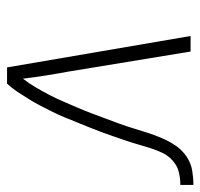

<svg xmlns="http://www.w3.org/2000/svg" viewBox="-32 -536 568 544"><g transform="rotate(90 252.0 -264.0)"><path d="M217 0H171L82 -520H126L183 -173Q189 -141 194 -109Q199 -77 203 -45Q217 -63 228 -82Q239 -101 249 -120Q259 -139 267.5 -159Q276 -179 284.5 -198.5Q293 -218 300.5 -238Q308 -258 315.5 -278Q323 -298 330.5 -318.5Q338 -339 344 -359Q350 -379 356.5 -399Q363 -419 371.5 -439Q380 -459 392.5 -477.5Q405 -496 423.5 -508.5Q442 -521 463 -524.5Q484 -528 504 -528V-491Q487 -491 469 -487Q451 -483 436 -470Q421 -457 413 -440Q405 -423 399.5 -405.5Q394 -388 389 -370.5Q384 -353 378 -335.5Q372 -318 366 -300.5Q360 -283 353.5 -265.5Q347 -248 340 -231Q333 -214 326 -196.5Q319 -179 312 -162Q305 -145 296.5 -128Q288 -111 279.5 -94.5Q271 -78 261 -62Q251 -46 240.5 -30Q230 -14 217 0Z"/></g></svg>

Font: Iosevka Extralight Oblique
Style: Regular
Weight: 200
Italic angle: -9°
Monospace: yes
Designer: Belleve Invis
Foundry: Belleve Invis
Version: Version 32.5.0; ttfautohint (v1.8.4)